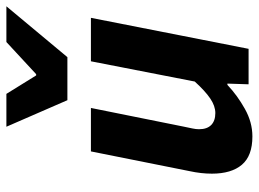

<svg xmlns="http://www.w3.org/2000/svg" viewBox="-125 -677 814 604"><g transform="rotate(-90 282.0 -375.0)"><path d="M154.8 12Q93.8 12 65.8 -21Q37.7 -54 37.7 -115.4Q37.7 -132.4 39.7 -150Q41.7 -167.6 45.7 -186L107.7 -496H244.4L185.5 -203.4Q182.5 -188.6 180 -177.2Q177.5 -165.8 177.5 -155.9Q177.5 -130.5 190.8 -117.6Q204 -104.6 228.3 -104.6Q250.5 -104.6 274.1 -120.6Q297.8 -136.6 327.5 -169.4L391.2 -496H527.9L430.4 0H318.8L321 -66.6H317Q283.8 -35.3 241.6 -11.7Q199.4 12 154.8 12ZM268.8 -570 185.3 -761.9H288.7L346.7 -668.3H350.7L451.8 -761.9H564.2L404.2 -570Z"/></g></svg>

Font: Source Sans 3 VF
Style: Italic
Weight: 200
Italic angle: -11°
Designer: Paul D. Hunt
Foundry: Adobe Systems Incorporated
Version: Version 3.042;hotconv 1.0.118;makeotfexe 2.5.65603